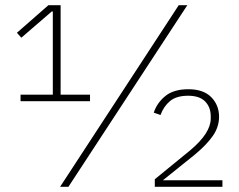

<svg xmlns="http://www.w3.org/2000/svg" viewBox="-20 -718 917 738"><path d="M59 -329V-354H183V-674H179L62 -573L45 -592L166 -698H213V-354H326V-329ZM211 0 667 -698H700L243 0ZM835 0H575V-29L712 -141Q790 -207 790 -262V-271Q790 -306 768.5 -328Q747 -350 703 -350Q658 -350 633.5 -329.5Q609 -309 597 -276L571 -285Q583 -322 615 -348.5Q647 -375 704 -375Q762 -375 792 -344.5Q822 -314 822 -269Q822 -230 798 -195.5Q774 -161 728 -123L606 -25H835Z"/></svg>

Font: IBM Plex Sans Thai ExtraLight
Style: Regular
Weight: 200
Designer: Mike Abbink, Paul van der Laan, Pieter van Rosmalen, Ben Mitchell, Mark Frömberg
Foundry: Bold Monday
Version: Version 1.1